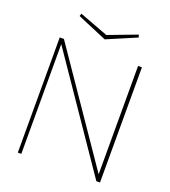

<svg xmlns="http://www.w3.org/2000/svg" viewBox="-147 -927 915 1034"><g transform="rotate(20 310.5 -410.0)"><path d="M75 0V-660H99L524 -39V-660H546V0H525L95 -629V0ZM306 -733 136 -805 141 -820 306 -758 470 -820 475 -805Z"/></g></svg>

Font: Lil Grotesk Thin
Style: Regular
Weight: 100
Designer: Bastien Sozeau
Foundry: NBR — Bastien Sozeau
Version: Version 3.003; ttfautohint (v1.8.4.7-5d5b);gftools[0.9.33]